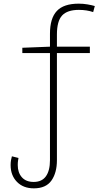

<svg xmlns="http://www.w3.org/2000/svg" viewBox="-20 -785 570 1049"><path d="M165 244Q107 244 72.5 208.5Q38 173 38 117Q38 103 40 91Q42 79 45 69L81 78Q80 84 78.5 93.5Q77 103 77 117Q77 158 99.5 183.5Q122 209 164 209Q209 209 231 178Q253 147 253 90V-495H102V-524L253 -530V-601Q253 -685 290.5 -725Q328 -765 410 -765Q435 -765 458 -761Q481 -757 498 -752L489 -719Q454 -731 411 -731Q348 -731 319.5 -700.5Q291 -670 291 -596V-530H471V-495H291V90Q291 159 261 201.5Q231 244 165 244Z"/></svg>

Font: Noto Sans Mono Condensed ExtraLight
Style: Regular
Weight: 200
Width: 3
Designer: Monotype Design Team
Foundry: Monotype Imaging Inc.
Version: Version 2.014; ttfautohint (v1.8.4.7-5d5b)